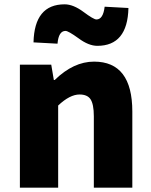

<svg xmlns="http://www.w3.org/2000/svg" viewBox="-20 -868 698 888"><path d="M72 -569H217L229 -498H233Q320 -583 415 -583Q592 -583 592 -352V0H414V-330Q414 -387 398 -410Q383 -431 348 -431Q303 -431 249 -380V0H72ZM343 -691Q296 -725 283 -725Q251 -725 246 -666L135 -672Q139 -848 279 -848Q319 -848 366 -813Q413 -778 426 -778Q457 -778 464 -837L574 -831Q570 -656 430 -656Q390 -656 343 -691Z"/></svg>

Font: KaiGen Gothic KR Heavy
Style: Heavy
Weight: 900
Designer: Ryoko NISHIZUKA  (kana & ideographs); Paul D. Hunt (Latin, Greek & Cyrillic); Wenlong ZHANG  (bopomofo); Sandoll Communi
Foundry: Adobe Systems Incorporated
Version: Version 1.002 March 28, 2018